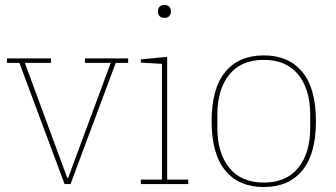

<svg xmlns="http://www.w3.org/2000/svg" viewBox="-20 -741 1352 773"><path d="M58 -488H8V-506H185V-488H80L251 -24H254L426 -488H322V-506H496V-488H446L264 0H240Z M642 -669Q629 -669 622.5 -676Q616 -683 616 -694V-696Q616 -707 622.5 -714Q629 -721 642 -721Q655 -721 661.5 -714Q668 -707 668 -696V-694Q668 -683 661.5 -676Q655 -669 642 -669ZM547 -18H632V-484L547 -489V-502L653 -512V-18H738V0H547Z M1042 -6Q1133 -6 1181 -65.5Q1229 -125 1229 -228V-278Q1229 -381 1181 -440.5Q1133 -500 1042 -500Q951 -500 903 -440.5Q855 -381 855 -278V-228Q855 -125 903 -65.5Q951 -6 1042 -6ZM1042 12Q942 12 887 -54.5Q832 -121 832 -253Q832 -385 887 -451.5Q942 -518 1042 -518Q1142 -518 1197 -451.5Q1252 -385 1252 -253Q1252 -121 1197 -54.5Q1142 12 1042 12Z"/></svg>

Font: IBM Plex Serif Thin
Style: Regular
Weight: 100
Designer: Mike Abbink, Paul van der Laan, Pieter van Rosmalen
Foundry: Bold Monday
Version: Version 3.001